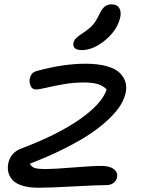

<svg xmlns="http://www.w3.org/2000/svg" viewBox="-20 -858 657 889"><path d="M358.9 -626Q336.9 -626 326.9 -634.8Q316.9 -643.6 319.8 -658.2Q322.8 -671.9 333 -681.9Q343.3 -691.9 368.2 -708Q397 -727.5 410.9 -743.9Q424.8 -760.3 439 -790Q451.7 -817.4 465.1 -827.6Q478.5 -837.9 496.1 -837.9Q521.5 -837.9 531.7 -821.5Q542 -805.2 537.1 -779.8Q524.4 -719.7 468.3 -672.9Q412.1 -626 358.9 -626ZM159.2 11.2Q114.3 11.2 83 1.5Q51.8 -8.3 37.4 -25.1Q22.9 -42 18.6 -60.8Q14.2 -79.6 18.1 -101.1Q28.8 -152.3 80.1 -170.9Q246.6 -233.9 349.1 -305.4Q451.7 -377 474.1 -443.8Q457 -461.4 432.4 -468.8Q407.7 -476.1 367.2 -476.1Q320.8 -476.1 274.4 -468Q228 -460 194.6 -451.9Q161.1 -443.8 146 -443.8Q130.4 -443.8 122.3 -459.2Q114.3 -474.6 118.2 -495.1Q122.1 -510.7 129.9 -518.6Q137.7 -526.4 155.8 -530.8Q274.9 -563 376 -563Q434.1 -563 474.9 -551.3Q515.6 -539.6 535.2 -519.8Q554.7 -500 561 -477.3Q567.4 -454.6 562 -429.2Q556.6 -402.3 539.6 -373.5Q522.5 -344.7 487.8 -310.5Q453.1 -276.4 404.1 -242.7Q355 -209 281.7 -171.9Q208.5 -134.8 118.2 -100.1Q126 -84.5 142.1 -79.8Q158.2 -75.2 190.9 -75.2Q229 -75.2 317.6 -82.5Q406.2 -89.8 450.2 -89.8Q487.3 -89.8 506.8 -75Q526.4 -60.1 522 -37.1Q519 -21.5 505.9 -11.2Q492.7 -1 473.1 -1Q433.1 -1 322.3 5.1Q211.4 11.2 159.2 11.2Z"/></svg>

Font: Shantell Sans Irregular Bouncy
Style: Italic
Weight: 400
Italic angle: -11.31°
Designer: Stephen Nixon, Anya Danilova, Shantell Martin
Foundry: Arrow Type
Version: Version 1.006;[9816181b4]